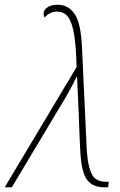

<svg xmlns="http://www.w3.org/2000/svg" viewBox="-53 -790 508 810"><path d="M270 -507Q268 -595 259.5 -645.5Q251 -696 234 -718.5Q217 -741 188 -741Q157 -741 135 -716Q131 -723 131 -733Q131 -747 146.5 -758.5Q162 -770 190 -770Q236 -770 262.5 -730Q289 -690 293 -587L311 -202Q313 -125 323 -86.5Q333 -48 350 -35.5Q367 -23 398 -23H406L403 0H385Q339 0 315 -30.5Q291 -61 286 -147Q283 -196 279 -314Q277 -344 272 -466H270Q244 -410 198 -336L-3 0H-33Z"/></svg>

Font: Noto Serif NarrowThin
Style: Italic
Weight: 250
Width: 4
Italic angle: -12°
Designer: Monotype Design Team
Foundry: Monotype Imaging Inc.
Version: Version 1.001